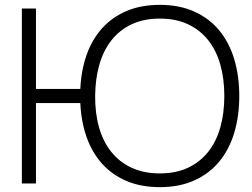

<svg xmlns="http://www.w3.org/2000/svg" viewBox="-20 -755 1035 790"><path d="M70 0V-720H128V-389H310.5Q314 -466 336.5 -529.5Q359 -593 400.2 -638.8Q441.5 -684.5 501 -709.8Q560.5 -735 637.5 -735Q718 -735 779.2 -707.5Q840.5 -680 881.8 -630.2Q923 -580.5 943.8 -511.5Q964.5 -442.5 964.5 -360Q964.5 -277.5 943.8 -208.5Q923 -139.5 881.8 -89.8Q840.5 -40 779.2 -12.5Q718 15 637.5 15Q560.5 15 501 -10.2Q441.5 -35.5 400.2 -81.2Q359 -127 336.5 -190.5Q314 -254 310.5 -331H128V0ZM637.5 -41.5Q704 -41.5 753.8 -65Q803.5 -88.5 836.8 -130.5Q870 -172.5 886.5 -231Q903 -289.5 903 -360Q903 -430.5 886.5 -489Q870 -547.5 836.8 -589.5Q803.5 -631.5 753.8 -655Q704 -678.5 637.5 -678.5Q571 -678.5 521.5 -655Q472 -631.5 438.8 -589.5Q405.5 -547.5 388.8 -489Q372 -430.5 371.5 -360Q371 -289.5 387.5 -231Q404 -172.5 437.5 -130.5Q471 -88.5 521 -65Q571 -41.5 637.5 -41.5Z"/></svg>

Font: Vela Sans Light
Style: Regular
Weight: 300
Designer: Principal design: Mikhail Sharanda - project Manrope.
Design modification: Ravid Balaliev
Foundry: Mikhail Sharanda
Version: Version 1.001